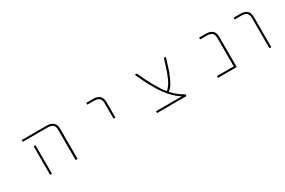

<svg xmlns="http://www.w3.org/2000/svg" viewBox="77 -1411 3346 2256"><g transform="rotate(-30 1750.0 -283.5)"><path d="M694.3 -23.4V-432.6Q694.3 -479.5 671.9 -499Q649.4 -519.5 598.6 -519.5H262.7V-543.9H598.6Q660.2 -543.9 690.4 -516.6Q720.7 -489.3 720.7 -432.6V-23.4ZM347.7 -23.4V-410.2H373V-23.4Z M1323.2 -221.7V-431.6Q1323.2 -478.5 1299.8 -499Q1277.3 -518.6 1226.6 -518.6H1138.7V-543H1226.6Q1288.1 -543 1318.4 -515.6Q1348.6 -489.3 1348.6 -431.6V-221.7Z M1798.8 -23.4V-47.9H2148.4L2134.8 -57.6Q2050.8 -112.3 1975.6 -215.8Q1893.6 -327.1 1796.9 -543.9H1824.2Q1932.6 -303.7 2023.4 -193.4L2026.4 -190.4L2030.3 -192.4Q2053.7 -209 2081.1 -251Q2107.4 -293 2140.6 -381.8L2192.4 -543.9H2218.8L2165 -371.1Q2129.9 -283.2 2102.5 -237.3Q2075.2 -192.4 2046.9 -173.8L2042 -170.9L2045.9 -167Q2111.3 -93.8 2198.2 -46.9V-23.4Z M2626 -23.4V-47.9H2853.5V-432.6Q2853.5 -479.5 2831.1 -499Q2808.6 -519.5 2757.8 -519.5H2669.9V-543.9H2757.8Q2820.3 -543.9 2849.6 -516.6Q2879.9 -489.3 2879.9 -432.6V-23.4Z M3323.2 -23.4V-432.6Q3323.2 -479.5 3299.8 -499Q3277.3 -519.5 3226.6 -519.5H3138.7V-543.9H3226.6Q3288.1 -543.9 3318.4 -516.6Q3348.6 -489.3 3348.6 -432.6V-23.4Z"/></g></svg>

Font: Mgen+ 1mn thin
Style: Regular
Weight: 100
Designer: [Source Han Sans]
Ryoko NISHIZUKA  (kana & ideographs); Paul D. Hunt (Latin, Greek & Cyrillic); Wenlong ZHANG  (bopomofo
Version: Version 1.059.20150602